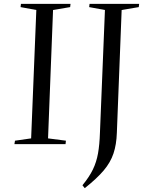

<svg xmlns="http://www.w3.org/2000/svg" viewBox="-20 -750 763 999"><path d="M169 -698 87 -713 89 -730H347L345 -713L256 -698L230 -30L323 -18L321 0H55L58 -18L142 -30ZM526 -698 444 -713 446 -730H704L702 -713L613 -698L588 -59Q586 2 570.5 48.5Q555 95 519.5 137Q484 179 421 229L409 214Q445 170 463.5 131.5Q482 93 490 48Q498 3 500 -59Z"/></svg>

Font: Literata 72pt
Style: Italic
Weight: 400
Italic angle: -2°
Designer: Latin by Veronika Burian and Jose Scaglione. Greek by Irene Vlachou. Cyrillic by Vera Evstafieva
Foundry: TypeTogether
Version: Version 3.002